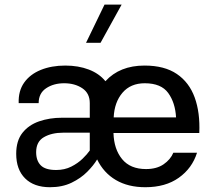

<svg xmlns="http://www.w3.org/2000/svg" viewBox="-20 -801 909 827"><path d="M430.2 -781.2H503.9L413.1 -616.7H350.6ZM49.8 -138.7Q49.8 -194.8 76.7 -228.8Q103.5 -262.7 148.4 -278.3Q193.4 -293.9 247.1 -293.9H366.7V-356.9Q366.7 -399.4 334.5 -420.9Q302.2 -442.4 256.3 -442.4Q210.9 -442.4 178.7 -420.9Q146.5 -399.4 146.5 -356.9H60.5Q58.6 -409.2 84 -445.1Q109.4 -481 155.5 -499.8Q201.7 -518.6 261.2 -518.6Q317.4 -518.6 362.3 -501.5Q407.2 -484.4 434.1 -451.2Q495.6 -518.6 602.5 -518.6Q688.5 -518.6 741.7 -482.4Q794.9 -446.3 818.6 -381.1Q842.3 -315.9 838.4 -228H468.8Q470.7 -158.7 505.9 -115.7Q541 -72.8 608.9 -72.8Q654.8 -72.8 684.6 -93.3Q714.4 -113.8 726.6 -143.1H828.6Q807.6 -76.2 750.2 -35.4Q692.9 5.4 606 5.4Q531.7 5.4 479 -25.6Q426.3 -56.6 398.4 -114.3Q383.3 -88.9 355.7 -61Q328.1 -33.2 288.1 -13.9Q248 5.4 195.3 5.4Q126.5 5.4 88.1 -32.7Q49.8 -70.8 49.8 -138.7ZM469.7 -295.4H738.3Q734.9 -358.4 704.6 -400.4Q674.3 -442.4 603.5 -442.4Q542.5 -442.4 507.6 -401.6Q472.7 -360.8 469.7 -295.4ZM221.7 -68.8Q258.3 -68.8 286.9 -83.3Q315.4 -97.7 335.7 -117.4Q356 -137.2 366.7 -152.8V-229.5H252Q202.6 -229.5 169.2 -210.2Q135.7 -190.9 135.7 -145.5Q135.7 -108.9 155.5 -88.9Q175.3 -68.8 221.7 -68.8Z"/></svg>

Font: Estedad-FD Medium
Style: Regular
Weight: 500
Designer: Amin Abedi
Version: Version 7.3